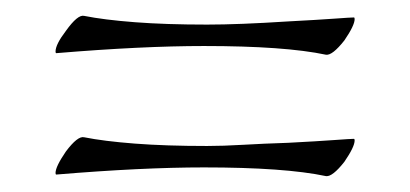

<svg xmlns="http://www.w3.org/2000/svg" viewBox="-20 -423 517 242"><path d="M391 -354Q339 -365 237 -365Q159 -365 51 -356Q50 -356 50 -358Q50 -367 63 -384Q78 -405 86 -403Q111 -398 150 -395Q189 -392 241 -392Q261 -392 286.5 -393Q312 -394 343 -396Q381 -398 401.5 -399.5Q422 -401 426 -401Q427 -401 427 -399Q427 -391 414 -372Q399 -353 391 -354ZM391 -201Q339 -212 237 -212Q159 -212 51 -203Q50 -203 50 -205Q50 -213 63 -232Q78 -252 86 -250Q111 -245 150 -242Q189 -239 241 -239Q261 -239 286.5 -240.5Q312 -242 343 -243Q381 -245 401.5 -246.5Q422 -248 426 -248Q427 -248 427 -246Q427 -238 414 -219Q399 -200 391 -201Z"/></svg>

Font: Gideon Roman
Style: Regular
Weight: 400
Designer: Robert E. Leuschke
Foundry: Robert E. Leuschke
Version: Version 2.010